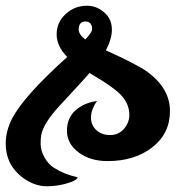

<svg xmlns="http://www.w3.org/2000/svg" viewBox="-64 -557 614 671"><path d="M451 -306Q530 -248 530 -169Q530 -90 468 -42Q406 6 312 6Q251 6 210.5 -24.5Q170 -55 170 -100Q170 -145 200 -171.5Q230 -198 275 -204Q254 -174 254 -146.5Q254 -119 273 -102Q292 -85 321 -85Q350 -85 369 -106.5Q388 -128 388 -156Q388 -202 345 -238Q319 -259 289 -277.5Q259 -296 257 -297Q253 -300 249 -302Q231 -281 197 -244.5Q163 -208 143 -186Q87 -125 80 -84Q78 -76 78 -53.5Q78 -31 91.5 -7Q105 17 124 29Q143 41 161.5 48.5Q180 56 193.5 59Q207 62 207 63Q207 70 185 79Q144 94 99.5 94Q55 94 13 62Q-44 18 -44 -55Q-44 -100 -21 -144Q20 -222 171 -358Q134 -395 134 -437Q134 -479 165.5 -508Q197 -537 240 -537Q279 -537 308 -506Q327 -485 327 -453Q327 -421 306 -381Q413 -333 451 -306ZM234 -419Q258 -444 258 -455Q258 -480 236 -482Q211 -482 211 -454Q211 -437 234 -419Z"/></svg>

Font: Lily Script One
Style: Regular
Weight: 400
Designer: Julia Petretta
Foundry: Julia Petretta
Version: Version 1.002;PS 001.001;hotconv 1.0.70;makeotf.lib2.5.58329